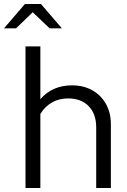

<svg xmlns="http://www.w3.org/2000/svg" viewBox="-64 -936 633 956"><path d="M63 0V-705H137V-442Q196 -511 295 -511Q352 -511 395.5 -486.5Q439 -462 463.5 -418.5Q488 -375 488 -317V0H415V-302Q415 -369 377.5 -407.5Q340 -446 275 -446Q230 -446 195 -426Q160 -406 137 -369V0ZM-44 -795 60 -916H140L244 -795H183L99 -875L16 -795Z"/></svg>

Font: Red Hat Display Variable
Style: Regular
Weight: 400
Designer: Pentagram, MCKL
Foundry: Pentagram, MCKL
Version: Version 1.021